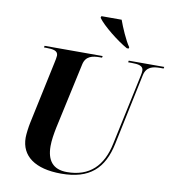

<svg xmlns="http://www.w3.org/2000/svg" viewBox="-100 -1032 1029 1130"><g transform="rotate(10 415.0 -467.0)"><path d="M594 -784H605L607 -792C581 -829 550 -902 535 -944H414L411 -934C441 -891 536 -816 594 -784ZM341 10C510 10 593 -66 625 -220L714 -643C725 -696 764 -704 808 -704H828L830 -714H618L616 -704H636C677 -704 707 -699 707 -670C707 -665 706 -651 703 -640L613 -218C585 -81 508 -5 373 -5C288 -5 252 -55 252 -139C252 -173 258 -210 266 -250L352 -645C363 -696 403 -704 447 -704H460L462 -714H115L113 -704H126C168 -704 197 -699 197 -670C197 -661 193 -641 189 -623L110 -252C105 -229 99 -184 99 -163C99 -53 185 10 341 10Z"/></g></svg>

Font: Noto Serif Display
Style: Bold Italic
Weight: 700
Italic angle: -12°
Designer: Monotype Design Team
Foundry: Monotype Imaging Inc.
Version: Version 2.009